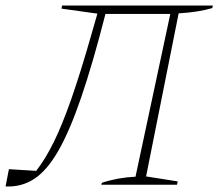

<svg xmlns="http://www.w3.org/2000/svg" viewBox="-31 -664 785 690"><path d="M-11 6 1 -56 99 -50Q132 -92 162.5 -154Q193 -216 225.5 -309Q258 -402 296 -535L319 -615L190 -633L192 -644H734L732 -635Q681 -620 611 -616L494 -30L608 -12L605 0H333L335 -7Q392 -26 456 -29L581 -614H348Q302 -434 260.5 -313Q219 -192 178 -121Q137 -50 91 -20.5Q45 9 -11 6Z"/></svg>

Font: Piazzolla Thin
Style: Italic
Weight: 100
Italic angle: -11.3°
Designer: Juan Pablo del Peral
Foundry: Huerta Tipografica
Version: Version 1.330